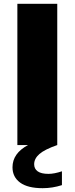

<svg xmlns="http://www.w3.org/2000/svg" viewBox="-20 -760 392 1006"><path d="M304.5 137.5V210Q255 226 203.5 226Q125.5 226 85.5 196.8Q45.5 167.5 45.5 116.5Q45.5 43.5 127 0H71V-740H280V0Q214 23 186.5 47Q159 71 159 100.5Q159 124.5 177.5 137.8Q196 151 234 151Q264 151 304.5 137.5Z"/></svg>

Font: Encode Sans Expanded ExtraBold
Style: Regular
Weight: 800
Width: 7
Designer: Multiple Designers
Foundry: Impallari Type
Version: Version 2.000